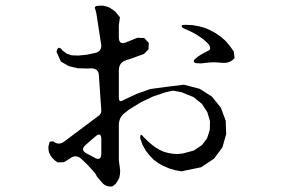

<svg xmlns="http://www.w3.org/2000/svg" viewBox="-20 -624 1040 695"><path d="M346.7 -119.1Q346.7 -148.4 325.2 -129.9L289.1 -98.6Q267.6 -79.1 299.8 -65.4L321.3 -53.7Q346.7 -39.1 346.7 -68.4ZM675.8 -533.2 698.2 -529.3 720.7 -523.4 741.2 -514.6 760.7 -503.9 780.3 -490.2 796.9 -475.6 812.5 -457 826.2 -437.5 829.1 -414.1Q813.5 -394.5 785.2 -396.5L760.7 -398.4H747.1L734.4 -397.5L708 -394.5L688.5 -395.5Q675.8 -400.4 685.5 -410.2L697.3 -419.9L710 -427.7L722.7 -434.6L739.3 -443.4Q744.1 -454.1 732.4 -466.8L718.8 -479.5L704.1 -490.2L687.5 -501L668.9 -510.7L644.5 -521.5Q627 -534.2 651.4 -534.2ZM437.5 -406.2Q410.2 -398.4 410.2 -369.1V-270.5Q410.2 -251 426.8 -261.7L474.6 -284.2L524.4 -301.8L582 -309.6L645.5 -317.4L702.1 -302.7L747.1 -274.4L779.3 -234.4L796.9 -187.5L798.8 -138.7L785.2 -90.8L754.9 -49.8L708 -18.6L636.7 -3.9L614.3 -7.8L591.8 -14.6L571.3 -23.4L551.8 -34.2L535.2 -46.9L519.5 -63.5L506.8 -80.1L496.1 -99.6L487.3 -124Q487.3 -145.5 500 -127.9L514.6 -113.3L529.3 -100.6L543.9 -89.8L558.6 -81.1L574.2 -74.2L588.9 -70.3L605.5 -67.4L622.1 -66.4L641.6 -68.4L681.6 -79.1L710.9 -98.6L729.5 -123L739.3 -153.3L740.2 -185.5L730.5 -217.8L710.9 -248L680.7 -272.5L637.7 -290L605.5 -295.9L579.1 -290L533.2 -274.4L490.2 -253.9L447.3 -227.5L433.6 -216.8Q410.2 -200.2 410.2 -170.9V-43L414.1 -14.6L415 -3.9L414.1 6.8L412.1 18.6L406.2 30.3L398.4 42L386.7 50.8Q363.3 53.7 348.6 36.1L331.1 15.6L326.2 5.9L317.4 -4.9L295.9 -28.3L275.4 -47.9Q254.9 -67.4 232.4 -49.8L211.9 -37.1L188.5 -36.1L177.7 -43.9L168.9 -52.7L162.1 -62.5L157.2 -73.2L155.3 -84V-94.7L160.2 -111.3L172.9 -112.3Q192.4 -96.7 211.9 -111.3L335.9 -204.1Q346.7 -210.9 346.7 -223.6L337.9 -351.6Q336.9 -380.9 297.9 -376L260.7 -377L228.5 -384.8L200.2 -401.4L184.6 -436.5Q190.4 -462.9 206.1 -441.4L221.7 -429.7L239.3 -423.8L263.7 -422.9L293 -425.8L326.2 -432.6Q346.7 -438.5 346.7 -459L329.1 -574.2L325.2 -589.8Q319.3 -599.6 330.1 -602.5L341.8 -603.5H353.5L365.2 -600.6L376 -596.7L386.7 -589.8L397.5 -582L414.1 -561.5L410.2 -533.2V-489.3Q410.2 -460 436.5 -470.7L477.5 -487.3L502 -486.3L518.6 -468.8L517.6 -445.3L501 -428.7L460.9 -414.1Z"/></svg>

Font: B2 Hana
Style: Regular
Weight: 500
Version: 2020-08-05; (max)